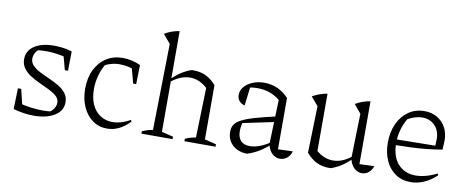

<svg xmlns="http://www.w3.org/2000/svg" viewBox="-65 -1028 3222 1324"><g transform="rotate(10 1546.0 -366.0)"><path d="M212 7Q180 7 143.5 2Q107 -3 68 -14L90 -64Q136 -51 180 -45Q224 -39 267 -39Q283 -39 299.5 -40Q316 -41 331 -43L298 -31Q322 -39 339.5 -61.5Q357 -84 357 -109Q357 -135 337 -153.5Q317 -172 285 -188Q253 -204 217.5 -220Q182 -236 150.5 -255.5Q119 -275 99 -302Q79 -329 79 -366Q79 -426 131 -459.5Q183 -493 267 -493Q295 -493 327.5 -489Q360 -485 393 -475L378 -423Q335 -435 296 -440.5Q257 -446 222 -446Q206 -446 190 -445Q174 -444 156 -442L179 -451Q156 -441 145 -420.5Q134 -400 134 -379Q134 -352 154 -331.5Q174 -311 205.5 -295Q237 -279 272.5 -263.5Q308 -248 340 -229Q372 -210 392 -184Q412 -158 412 -121Q412 -61 356 -27Q300 7 212 7ZM68 -14 72 -160H95L130 -15ZM369 -339 332 -476 393 -475 391 -339Z M724 7Q667 7 623 -24.5Q579 -56 554 -111.5Q529 -167 529 -238Q529 -316 557.5 -373Q586 -430 635.5 -461Q685 -492 749 -492Q780 -492 811.5 -485Q843 -478 873 -464L860 -416Q803 -445 734 -445Q703 -445 672.5 -436Q642 -427 614 -410L641 -432Q616 -392 602.5 -344Q589 -296 589 -246Q589 -183 610 -137.5Q631 -92 668.5 -68Q706 -44 753 -44Q782 -44 813.5 -53Q845 -62 878 -81L883 -70Q811 7 724 7ZM849 -330 813 -464H873L870 -330Z M965 0V-17Q979 -23 996.5 -29Q1014 -35 1039 -39L1050 -643L998 -705Q1022 -719 1047.5 -728.5Q1073 -738 1102 -742V-37L1183 -17V0ZM1266 0V-17Q1280 -24 1298 -29.5Q1316 -35 1340 -39L1350 -388L1403 -416V-37L1484 -17V0ZM1096 -385 1095 -404Q1125 -435 1158 -456.5Q1191 -478 1227 -491Q1232 -492 1237 -492Q1242 -492 1246 -492Q1292 -492 1331 -473.5Q1370 -455 1403 -416L1350 -388Q1294 -439 1229 -439Q1163 -439 1096 -385Z M1935 5Q1906 5 1881 -17Q1856 -39 1847 -83L1857 -393Q1792 -448 1698 -448Q1678 -448 1658 -445Q1638 -442 1619 -437L1649 -454L1632 -315Q1606 -322 1592.5 -339Q1579 -356 1579 -379Q1579 -411 1600 -436.5Q1621 -462 1658 -477.5Q1695 -493 1740 -493Q1790 -493 1834 -473Q1878 -453 1911 -416V-57L2014 -61Q2008 -39 1996 -24.5Q1984 -10 1968 -2.5Q1952 5 1935 5ZM1706 10Q1643 9 1604 -27Q1565 -63 1565 -120Q1565 -148 1578 -169Q1591 -190 1624.5 -207.5Q1658 -225 1718 -242.5Q1778 -260 1873 -281V-242L1620 -189L1640 -200Q1635 -184 1632.5 -167Q1630 -150 1630 -135Q1630 -92 1651.5 -68.5Q1673 -45 1716 -45Q1748 -45 1785 -59Q1822 -73 1863 -101V-84Q1828 -52 1791 -29Q1754 -6 1706 10Z M2482 -54 2586 -58Q2579 -38 2567 -23.5Q2555 -9 2540 -2Q2525 5 2509 5Q2489 5 2470.5 -5.5Q2452 -16 2439 -36.5Q2426 -57 2420 -86L2428 -397L2378 -457Q2428 -486 2482 -494ZM2296 7Q2291 7 2286 7.5Q2281 8 2277 8Q2231 8 2192 -11Q2153 -30 2119 -70L2174 -99Q2231 -47 2297 -47Q2362 -47 2427 -99L2428 -80Q2398 -49 2365.5 -28Q2333 -7 2296 7ZM2119 -70 2128 -397 2077 -457Q2128 -486 2181 -494V-84Z M2850 7Q2789 7 2744 -23.5Q2699 -54 2674 -108.5Q2649 -163 2649 -234Q2649 -309 2675.5 -367Q2702 -425 2750 -458.5Q2798 -492 2862 -492Q2912 -492 2950.5 -469.5Q2989 -447 3010.5 -407.5Q3032 -368 3032 -317L3029 -252Q2975 -243 2923.5 -237.5Q2872 -232 2814 -229.5Q2756 -227 2682 -226V-266L2975 -270L2977 -316Q2977 -374 2943 -410Q2909 -446 2854 -446Q2830 -446 2803.5 -438Q2777 -430 2753 -416Q2730 -377 2718 -332.5Q2706 -288 2706 -244Q2706 -148 2752.5 -96Q2799 -44 2876 -44Q2944 -44 3026 -84L3030 -72Q2989 -33 2943 -13Q2897 7 2850 7Z"/></g></svg>

Font: Piazzolla Thin ExtraLight
Style: Regular
Weight: 250
Version: Version 2.005